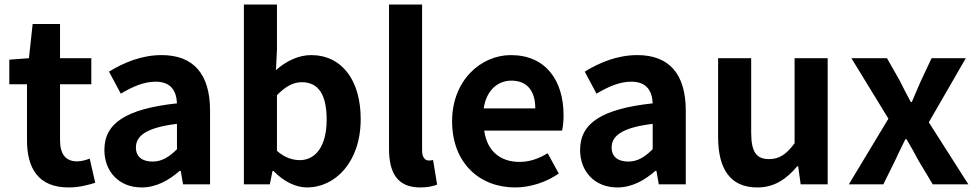

<svg xmlns="http://www.w3.org/2000/svg" viewBox="-20 -818 4333 852"><path d="M283.9 13.8C333.1 13.8 372.3 2.4 402.6 -7L378.1 -114.2C363 -108.3 341.2 -101.9 322.8 -101.9C273.1 -101.9 246.4 -131.7 246.4 -195.8V-444.1H385.2V-559.8H246.4V-711.4H124.9L108.4 -559.8L21.3 -553.2V-444.1H99.8V-195.4C99.8 -70.6 150.8 13.8 283.9 13.8Z M608.4 13.8C673 13.8 728.8 -17.4 777.4 -59.9H781.9L792.4 0H912.1V-327C912.1 -489.3 839 -573.5 697.1 -573.5C608.7 -573.5 529.5 -540.5 463.7 -500.1L516 -402.4C568 -433.3 618.5 -455.5 670.1 -455.5C739.3 -455.5 762.9 -414 765.3 -359.4C540 -334.8 443.2 -272 443.2 -152.6C443.2 -56.5 508.5 13.8 608.4 13.8ZM656.7 -101.1C613.7 -101.1 583.1 -120.2 583.1 -163.8C583.1 -214.5 628.4 -251.9 765.3 -268.4V-155.8C729.9 -121 698.6 -101.1 656.7 -101.1Z M1342.7 13.8C1465.6 13.8 1580.6 -96.7 1580.6 -289.7C1580.6 -461.3 1497.6 -573.5 1360 -573.5C1305 -573.5 1249.3 -546.8 1204.5 -507L1209 -596.7V-797.9H1062.3V0H1177.3L1189.3 -59.2H1193.9C1239 -12.2 1292.7 13.8 1342.7 13.8ZM1310.6 -107.4C1280.3 -107.4 1243.3 -117.8 1209 -148.7V-395.7C1246.7 -434.2 1281.2 -453.2 1318.8 -453.2C1396.3 -453.2 1429.5 -394.1 1429.5 -286.6C1429.5 -165.3 1377.4 -107.4 1310.6 -107.4Z M1844.5 13.8C1879 13.8 1902.9 7.9 1919.7 1.2L1901.8 -107.8C1891.6 -105.8 1887.6 -105.8 1882 -105.8C1868 -105.8 1853 -116.8 1853 -151.3V-797.9H1706.3V-157.3C1706.3 -53.2 1741.9 13.8 1844.5 13.8Z M2265.4 13.8C2334 13.8 2404.8 -9.9 2459.6 -47.9L2410.1 -138.2C2369.3 -113.1 2329.7 -99.6 2284.6 -99.6C2201.1 -99.6 2141.2 -147 2128.7 -238.4H2474.1C2477.7 -252.4 2480.8 -279 2480.8 -306.4C2480.8 -461.6 2401.5 -573.5 2246.7 -573.5C2114.1 -573.5 1986.2 -461.3 1986.2 -279.9C1986.2 -94.7 2108.2 13.8 2265.4 13.8ZM2126.4 -336.9C2138.1 -418.4 2190.2 -460.2 2249.1 -460.2C2321.5 -460.2 2355.3 -412 2355.3 -336.9Z M2719.4 13.8C2784 13.8 2839.8 -17.4 2888.4 -59.9H2892.9L2903.4 0H3023.1V-327C3023.1 -489.3 2950 -573.5 2808.1 -573.5C2719.7 -573.5 2640.5 -540.5 2574.7 -500.1L2627 -402.4C2679 -433.3 2729.5 -455.5 2781.1 -455.5C2850.3 -455.5 2873.9 -414 2876.3 -359.4C2651 -334.8 2554.2 -272 2554.2 -152.6C2554.2 -56.5 2619.5 13.8 2719.4 13.8ZM2767.7 -101.1C2724.7 -101.1 2694.1 -120.2 2694.1 -163.8C2694.1 -214.5 2739.4 -251.9 2876.3 -268.4V-155.8C2840.9 -121 2809.6 -101.1 2767.7 -101.1Z M3340.4 13.8C3416.5 13.8 3470 -23.5 3518.3 -80.6H3521.9L3532.9 0H3652.8V-559.8H3506V-182.1C3468.3 -132.2 3438.1 -112 3392.6 -112C3337.9 -112 3313.4 -142.3 3313.4 -228.7V-559.8H3166.6V-210.6C3166.6 -69.7 3219.2 13.8 3340.4 13.8Z M3746.8 0H3899.7L3951 -103.4C3966.5 -136.4 3981.8 -169.4 3997.6 -200.4H4002.6C4021.5 -169.4 4039.6 -135.6 4057 -103.4L4119.1 0H4277.1L4101.6 -275.3L4265.8 -559.8H4113.9L4067.5 -461.1C4053.7 -429 4039.1 -397.1 4026.3 -365.5H4021.5C4004.7 -397.1 3987.8 -429 3972.1 -461.1L3915.9 -559.8H3758.1L3922.3 -291.4Z"/></svg>

Font: Source Han Sans JP VF
Style: Regular
Weight: 250
Designer: Ryoko NISHIZUKA 西塚涼子 (kana, bopomofo & ideographs); Paul D. Hunt (Latin, Greek & Cyrillic); Sandoll Communications 산돌커뮤니
Foundry: Adobe
Version: Version 2.004;hotconv 1.0.118;makeotfexe 2.5.65603